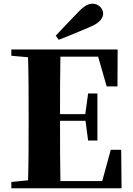

<svg xmlns="http://www.w3.org/2000/svg" viewBox="-20 -1013 714 1033"><path d="M296 -799C353 -821 411 -845 469 -870C521 -892 535 -920 535 -940C535 -966 511 -993 479 -993C454 -993 432 -981 399 -946C361 -908 321 -864 280 -821ZM632 -207H576L530 -39H305C303 -143 303 -249 303 -360V-363H440L454 -257H504V-510H454L439 -399H303C303 -505 303 -608 305 -708H508L554 -548H612L613 -747H41V-713L131 -705C134 -602 134 -499 134 -395V-351C134 -247 134 -144 131 -43L41 -34V0H634Z"/></svg>

Font: Noto Serif KR Black
Style: Regular
Weight: 900
Version: Version 1.001;PS 1.001;hotconv 16.6.54;makeotf.lib2.5.65590